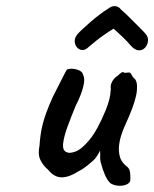

<svg xmlns="http://www.w3.org/2000/svg" viewBox="-20 -595 500 622"><path d="M337 -2Q327 -12 319.5 -29.5Q312 -47 306 -70Q304 -78 304.5 -89.5Q305 -101 304 -107Q301 -100 294.5 -90Q288 -80 282 -75Q278 -71 264 -59.5Q250 -48 236 -41Q203 -20 179 -20.5Q155 -21 136 -45Q120 -58 111 -76.5Q102 -95 108 -123Q110 -158 118 -191.5Q126 -225 151 -281Q172 -322 183 -344Q194 -366 197 -370Q212 -375 230 -369.5Q248 -364 250 -350Q256 -340 249.5 -313.5Q243 -287 225 -252Q211 -218 199 -185.5Q187 -153 184.5 -130Q182 -107 196 -102Q205 -97 224.5 -104Q244 -111 269.5 -141.5Q295 -172 322 -237Q330 -257 334 -272.5Q338 -288 339 -307Q337 -319 343.5 -331Q350 -343 362 -350Q366 -355 373 -359.5Q380 -364 382 -359L398 -360Q402 -361 406 -353Q410 -345 415 -341Q426 -332 423.5 -302Q421 -272 398 -218Q379 -177 372.5 -156Q366 -135 365 -115Q365 -97 369.5 -83.5Q374 -70 389 -57Q400 -50 401.5 -36Q403 -22 402 -10Q400 -1 388 3.5Q376 8 361.5 6.5Q347 5 337 -2ZM271 -446Q254 -429 240.5 -434Q227 -439 223 -454Q219 -469 230 -483Q233 -487 244.5 -498Q256 -509 271.5 -522.5Q287 -536 303 -548Q319 -560 329 -566Q343 -577 354.5 -575Q366 -573 372 -564Q384 -554 401.5 -536.5Q419 -519 434 -504Q449 -489 451 -486Q461 -475 459.5 -462Q458 -449 449.5 -440Q441 -431 428.5 -432Q416 -433 402 -449Q395 -458 379 -473.5Q363 -489 348 -502Q336 -495 320 -484Q304 -473 291 -462.5Q278 -452 271 -446Z"/></svg>

Font: Caveat SemiBold
Style: Regular
Weight: 600
Designer: Pablo Impallari
Foundry: Pablo Impallari
Version: Version 2.000